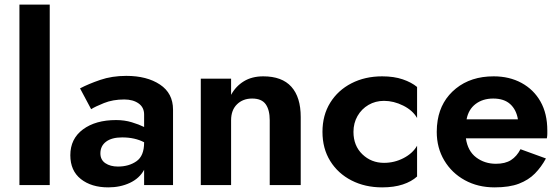

<svg xmlns="http://www.w3.org/2000/svg" viewBox="-20 -800 2422 830"><path d="M64 -780V0H195V-780Z M374 -328Q391 -339 429.5 -354.5Q468 -370 517 -370Q555 -370 579 -353Q603 -336 603 -305V-251Q581 -262 549.5 -271.5Q518 -281 482 -281Q393 -281 338.5 -240.5Q284 -200 284 -129Q284 -62 329.5 -26Q375 10 448 10Q500 10 541.5 -9.5Q583 -29 603 -66V0H728V-326Q728 -397 671.5 -434.5Q615 -472 526 -472Q464 -472 413 -454.5Q362 -437 326 -418ZM414 -137Q414 -169 438.5 -187.5Q463 -206 508 -206Q563 -206 603 -185V-184Q603 -126 570 -103Q537 -80 490 -80Q457 -80 435.5 -94.5Q414 -109 414 -137Z M1146 -280V0H1280V-294Q1280 -380 1239.5 -425Q1199 -470 1118 -470Q1069 -470 1034 -448.5Q999 -427 979 -390V-460H848V0H979V-280Q979 -324 1004.5 -349Q1030 -374 1070 -374Q1111 -374 1128.5 -349.5Q1146 -325 1146 -280Z M1508 -230Q1508 -268 1525.5 -298.5Q1543 -329 1573 -346.5Q1603 -364 1640 -364Q1682 -364 1723 -343.5Q1764 -323 1783 -290V-424Q1759 -444 1721 -457Q1683 -470 1632 -470Q1558 -470 1499.5 -440Q1441 -410 1407.5 -356Q1374 -302 1374 -230Q1374 -158 1407.5 -104Q1441 -50 1499.5 -20Q1558 10 1632 10Q1683 10 1721 -2.5Q1759 -15 1783 -37V-170Q1764 -137 1724.5 -116.5Q1685 -96 1640 -96Q1585 -96 1546.5 -133Q1508 -170 1508 -230Z M1994 -202H2344Q2346 -213 2346 -221.5Q2346 -230 2346 -236Q2346 -309 2316.5 -361Q2287 -413 2234.5 -441.5Q2182 -470 2114 -470Q2016 -470 1951 -417.5Q1886 -365 1872 -280Q1870 -268 1869 -255.5Q1868 -243 1868 -230Q1868 -161 1900.5 -106.5Q1933 -52 1989.5 -21Q2046 10 2118 10Q2182 10 2223.5 -6Q2265 -22 2292.5 -50Q2320 -78 2340 -115L2230 -155Q2214 -124 2189 -108Q2164 -92 2124 -92Q2075 -92 2038.5 -119.5Q2002 -147 1994 -202ZM1997 -284Q2005 -327 2036 -350.5Q2067 -374 2112 -374Q2159 -374 2185.5 -350Q2212 -326 2219 -284Z"/></svg>

Font: Jost-600-Semi-PL
Style: Regular
Weight: 600
Version: Version 3.300; ttfautohint (v0.97) -l 8 -r 50 -G 200 -x 14 -